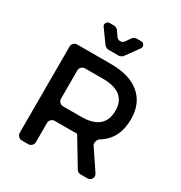

<svg xmlns="http://www.w3.org/2000/svg" viewBox="-209 -1066 1141 1213"><g transform="rotate(30 361.5 -460.0)"><path d="M313 -770Q307 -770 297.5 -775Q288 -780 285 -785L217 -879Q207 -892 214 -906Q221 -920 238 -920H270Q277 -920 286.5 -915Q296 -910 299 -905L323 -870Q334 -854 352 -854Q370 -854 381 -870L405 -905Q408 -910 417.5 -915Q427 -920 434 -920H466Q483 -920 490 -906Q497 -892 487 -879L419 -785Q416 -780 406.5 -775Q397 -770 391 -770ZM556 0Q537 0 526 -17L411 -208Q407 -212 404 -212Q395 -211 376 -211H245Q231 -211 220.5 -200.5Q210 -190 210 -176V-35Q210 -21 199.5 -10.5Q189 0 175 0H127Q113 0 102.5 -10.5Q92 -21 92 -35V-665Q92 -679 102.5 -689.5Q113 -700 127 -700H376Q510 -700 584 -637.5Q658 -575 658 -461Q658 -317 552 -253Q539 -245 534 -227.5Q529 -210 537 -198L633 -55Q646 -36 636.5 -18Q627 0 604 0ZM210 -352Q210 -338 220.5 -327.5Q231 -317 245 -317H376Q546 -317 546 -458Q546 -594 376 -594H245Q231 -594 220.5 -583.5Q210 -573 210 -559Z"/></g></svg>

Font: Trueno
Style: Round
Weight: 400
Designer: Julieta Ulanovsky, Jasper
Foundry: Julieta Ulanovsky, Cannot Into Space Fonts
Version: Version 3.001